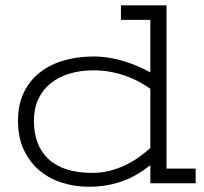

<svg xmlns="http://www.w3.org/2000/svg" viewBox="-20 -691 771 724"><path d="M717.8 0H546.9V-67.9Q523.9 -49.8 499 -34.9Q474.1 -20 445.6 -9.3Q417 1.5 384.5 7.3Q352.1 13.2 314 13.2Q263.2 13.2 215.1 -1.7Q167 -16.6 129.9 -47.4Q92.8 -78.1 70.3 -125Q47.9 -171.9 47.9 -235.8Q47.9 -297.4 70.1 -342.8Q92.3 -388.2 130.9 -418.2Q169.4 -448.2 221.2 -463.1Q272.9 -478 332 -478Q361.8 -478 390.6 -473.4Q419.4 -468.8 446.8 -460.4Q474.1 -452.1 499.5 -441.2Q524.9 -430.2 546.9 -418V-616.2H436V-670.9H607.9V-55.2H717.8ZM328.1 -39.1Q364.3 -39.1 396.2 -47.6Q428.2 -56.2 455.8 -69.8Q483.4 -83.5 506.1 -100.1Q528.8 -116.7 546.9 -132.8V-356Q528.3 -369.6 505.4 -382.1Q482.4 -394.5 455.3 -404.3Q428.2 -414.1 397.7 -419.9Q367.2 -425.8 333 -425.8Q282.7 -425.8 241.2 -413.1Q199.7 -400.4 170.2 -376.2Q140.6 -352.1 124.3 -316.7Q107.9 -281.2 107.9 -235.8Q107.9 -141.1 164.1 -90.1Q220.2 -39.1 328.1 -39.1Z"/></svg>

Font: Stint Ultra Expanded
Style: Regular
Weight: 400
Width: 7
Designer: Astigmatic (AOETI)
Foundry: Astigmatic (AOETI)
Version: Version 1.000